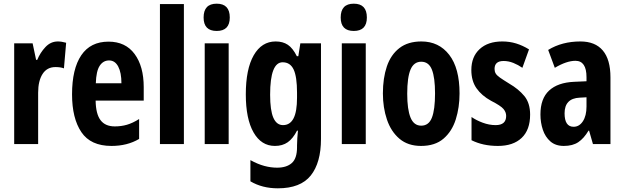

<svg xmlns="http://www.w3.org/2000/svg" viewBox="-20 -782 3388 1042"><path d="M294 -557Q314 -557 339 -550L327 -411Q309 -418 281 -418Q235 -418 211 -380.5Q187 -343 187 -279V0H57V-547H157L176 -457H182Q198 -496 226.5 -526.5Q255 -557 294 -557Z M569 -556Q661 -556 710.5 -489Q760 -422 760 -309V-236H499Q500 -164 525.5 -130Q551 -96 603 -96Q638 -96 669 -105Q700 -114 735 -136V-28Q671 10 585 10Q472 10 421.5 -65Q371 -140 371 -270Q371 -408 421 -482Q471 -556 569 -556ZM572 -454Q540 -454 521 -425Q502 -396 500 -330H639Q639 -388 621.5 -421Q604 -454 572 -454Z M978 0H848V-760H978Z M1156 -762Q1227 -762 1227 -687Q1227 -614 1156 -614Q1085 -614 1085 -687Q1085 -762 1156 -762ZM1221 -547V0H1091V-547Z M1476 -557Q1515 -557 1542 -539Q1569 -521 1591 -477H1599L1610 -547H1722V-28Q1722 101 1666.5 170.5Q1611 240 1488 240Q1403 240 1339 202V87Q1379 109 1414.5 118.5Q1450 128 1484 128Q1535 128 1563.5 103Q1592 78 1592 17V7Q1592 -10 1593.5 -32Q1595 -54 1597 -73H1592Q1570 -30 1541.5 -10Q1513 10 1472 10Q1398 10 1356 -63.5Q1314 -137 1314 -270Q1314 -407 1357 -482Q1400 -557 1476 -557ZM1514 -444Q1446 -444 1446 -268Q1446 -183 1463.5 -143Q1481 -103 1516 -103Q1554 -103 1573 -139.5Q1592 -176 1592 -252V-279Q1592 -366 1573.5 -405Q1555 -444 1514 -444Z M1900 -762Q1971 -762 1971 -687Q1971 -614 1900 -614Q1829 -614 1829 -687Q1829 -762 1900 -762ZM1965 -547V0H1835V-547Z M2474 -275Q2474 -199 2453.5 -134Q2433 -69 2387 -29.5Q2341 10 2265 10Q2194 10 2148 -29Q2102 -68 2080 -133Q2058 -198 2058 -275Q2058 -358 2079.5 -421.5Q2101 -485 2147.5 -521Q2194 -557 2267 -557Q2362 -557 2418 -484.5Q2474 -412 2474 -275ZM2190 -273Q2190 -188 2208 -144Q2226 -100 2266 -100Q2307 -100 2324 -143.5Q2341 -187 2341 -275Q2341 -361 2324 -404Q2307 -447 2266 -447Q2226 -447 2208 -404.5Q2190 -362 2190 -273Z M2857 -160Q2857 -77 2811 -33.5Q2765 10 2682 10Q2601 10 2539 -21V-147Q2565 -129 2600 -116Q2635 -103 2670 -103Q2727 -103 2727 -153Q2727 -173 2712.5 -190.5Q2698 -208 2645 -235Q2594 -263 2566 -303Q2538 -343 2538 -402Q2538 -474 2583 -515.5Q2628 -557 2706 -557Q2746 -557 2781.5 -546Q2817 -535 2851 -514L2815 -414Q2792 -430 2766 -440.5Q2740 -451 2713 -451Q2664 -451 2664 -408Q2664 -394 2670 -383.5Q2676 -373 2693 -361Q2710 -349 2744 -328Q2794 -299 2825.5 -261Q2857 -223 2857 -160Z M3130 -557Q3210 -557 3251.5 -508Q3293 -459 3293 -362V0H3198L3177 -73H3174Q3149 -31 3118.5 -10.5Q3088 10 3040 10Q2995 10 2967 -14.5Q2939 -39 2926 -78Q2913 -117 2913 -161Q2913 -247 2960 -290.5Q3007 -334 3095 -338L3163 -341V-363Q3163 -452 3103 -452Q3055 -452 2991 -414L2955 -511Q3030 -557 3130 -557ZM3126 -252Q3044 -248 3044 -167Q3044 -94 3093 -94Q3124 -94 3143.5 -124Q3163 -154 3163 -204V-254Z"/></svg>

Font: Noto Sans Arabic ExtCond
Style: Bold
Weight: 700
Width: 2
Designer: Monotype Design Team, Nadine Chahine, Nizar Qandah and Khaled Hosny
Foundry: Monotype Imaging Inc.
Version: Version 2.012; ttfautohint (v1.8.4.7-5d5b)